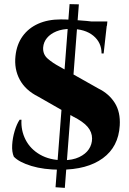

<svg xmlns="http://www.w3.org/2000/svg" viewBox="-20 -808 626 930"><path d="M275 -714Q297 -714 331 -712Q365 -710 400.5 -706.5Q436 -703 462.5 -699.5Q489 -696 498 -692L482 -549H472Q472 -602 432 -635Q392 -668 322 -668Q282 -668 253 -656Q224 -644 207.5 -624Q191 -604 189 -578Q187 -545 211 -524Q235 -503 269 -485L457 -379Q508 -354 536 -309.5Q564 -265 560 -200Q554 -97 478 -41.5Q402 14 272 14Q192 14 132.5 -4Q73 -22 47 -49Q37 -72 39 -106Q41 -140 51 -173.5Q61 -207 75 -228H84Q81 -176 104 -131Q127 -86 174 -59Q221 -32 286 -32Q332 -32 363.5 -47Q395 -62 410.5 -85.5Q426 -109 426 -137Q426 -168 404.5 -193.5Q383 -219 333 -244L165 -340Q103 -371 75.5 -422.5Q48 -474 55 -537Q61 -593 89.5 -632.5Q118 -672 165 -693Q212 -714 275 -714ZM500 -704 498 -683H366V-704ZM317 -788 362 -787 294 102 249 99Z"/></svg>

Font: Cinzel ExtraBold
Style: Regular
Weight: 800
Designer: Natanael Gama
Version: Version 2.000